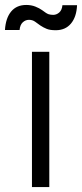

<svg xmlns="http://www.w3.org/2000/svg" viewBox="-49 -755 331 775"><path d="M80 -546H150V0H80ZM-29 -634Q-26 -682 -4 -708.5Q18 -735 57 -735Q77 -735 93.5 -728.5Q110 -722 121 -714Q139 -700 147.5 -697.5Q156 -695 166 -695Q179 -695 190 -704.5Q201 -714 203 -734H262Q260 -687 237.5 -660Q215 -633 176 -633Q153 -633 139.5 -638.5Q126 -644 114 -652Q103 -660 92.5 -667.5Q82 -675 68 -675Q54 -675 43 -665Q32 -655 30 -634Z"/></svg>

Font: SVN-Poppins Light
Style: Regular
Weight: 300
Designer: Ninad Kale (Devanagari), Jonny Pinhorn (Latin)
Foundry: Indian Type Foundry
Version: Version 3.002 2017; ttfautohint (v1.8.3)